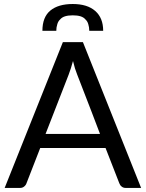

<svg xmlns="http://www.w3.org/2000/svg" viewBox="-20 -924 717 944"><path d="M471.7 -265.6Q444.3 -338.9 359.4 -557.6Q354.5 -570.3 348.6 -587.9Q343.8 -605.5 338.9 -624Q328.1 -584 317.4 -556.6Q279.3 -460 204.1 -265.6Q271.5 -265.6 471.7 -265.6ZM673.8 0Q655.3 0 598.6 0Q585.9 0 578.1 -6.8Q570.3 -12.7 566.4 -23.4Q543.9 -81.1 499 -196.3Q418.9 -196.3 177.7 -196.3Q161.1 -152.3 110.4 -23.4Q107.4 -13.7 98.6 -6.8Q90.8 0 78.1 0Q52.7 0 2.9 0Q74.2 -178.7 289.1 -716.8Q314.5 -716.8 387.7 -716.8Q459 -537.1 673.8 0ZM337.9 -904.3Q409.2 -904.3 448.2 -870.1Q487.3 -835.9 487.3 -772.5Q464.8 -772.5 418.9 -772.5Q418.9 -790 414.1 -804.7Q410.2 -819.3 400.4 -828.1Q391.6 -838.9 376 -843.8Q360.4 -848.6 337.9 -848.6Q315.4 -848.6 299.8 -843.8Q284.2 -838.9 275.4 -828.1Q265.6 -819.3 261.7 -804.7Q256.8 -790 256.8 -772.5Q234.4 -772.5 188.5 -772.5Q188.5 -839.8 227.5 -872.1Q266.6 -904.3 337.9 -904.3Z"/></svg>

Font: Lato
Style: Regular
Weight: 400
Designer: Lukasz Dziedzic with Adam Twardoch and Botio Nikoltchev
Version: Version 2.015; 2015-08-06; http://www.latofonts.com/